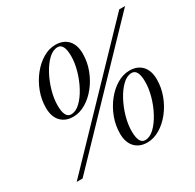

<svg xmlns="http://www.w3.org/2000/svg" viewBox="-158 -893 1086 1071"><g transform="rotate(-30 385.0 -357.5)"><path d="M45.5 0 732.5 -715H770L83.5 0ZM324.5 -722Q375 -722 404 -690.8Q433 -659.5 433 -603Q433 -550 414.2 -500.2Q395.5 -450.5 364 -410.8Q332.5 -371 293 -347.5Q253.5 -324 212 -324Q162 -324 132.8 -355.2Q103.5 -386.5 103.5 -443Q103.5 -496 122.2 -545.8Q141 -595.5 172.5 -635.2Q204 -675 243.5 -698.5Q283 -722 324.5 -722ZM208 -341.5Q238.5 -341.5 267.2 -369Q296 -396.5 319.2 -439.8Q342.5 -483 356.2 -531.8Q370 -580.5 370 -623.5Q370 -704.5 328.5 -704.5Q298 -704.5 269.2 -677Q240.5 -649.5 217.2 -606.2Q194 -563 180.2 -514.2Q166.5 -465.5 166.5 -422.5Q166.5 -341.5 208 -341.5ZM610.5 -391Q661 -391 690 -359.8Q719 -328.5 719 -272Q719 -219 700.2 -169.2Q681.5 -119.5 650 -79.8Q618.5 -40 579 -16.5Q539.5 7 498 7Q448 7 418.8 -24.2Q389.5 -55.5 389.5 -112Q389.5 -165 408.2 -214.8Q427 -264.5 458.5 -304.2Q490 -344 529.5 -367.5Q569 -391 610.5 -391ZM494 -10.5Q524.5 -10.5 553.2 -38Q582 -65.5 605.2 -108.8Q628.5 -152 642.2 -200.8Q656 -249.5 656 -292.5Q656 -373.5 614.5 -373.5Q584 -373.5 555.2 -346Q526.5 -318.5 503.2 -275.2Q480 -232 466.2 -183.2Q452.5 -134.5 452.5 -91.5Q452.5 -10.5 494 -10.5Z"/></g></svg>

Font: Newsreader Display
Style: Italic
Weight: 400
Italic angle: -17°
Designer: Hugues Gentile
Foundry: Production Type
Version: Version 1.001